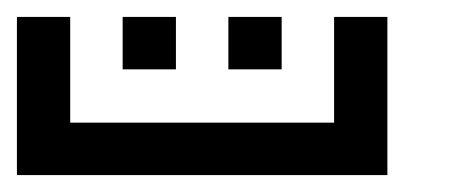

<svg xmlns="http://www.w3.org/2000/svg" viewBox="-20 -382 541 227"><path d="M0 -362H63V-237H375V-362H438V-175H375H63H0ZM250 -300V-362H313V-300ZM125 -300V-362H188V-300Z"/></svg>

Font: Jawi Kufi
Style: Medium
Weight: 500
Version: Version 2.3